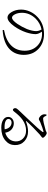

<svg xmlns="http://www.w3.org/2000/svg" viewBox="1120 -1868 760 3040"><g transform="rotate(90 1500.0 -348.0)"><path d="M457 -9.8 454.1 -31.2Q618.2 -61.5 702.1 -147.5Q783.2 -229.5 783.2 -359.4Q783.2 -482.4 704.1 -559.6Q627.9 -633.8 513.7 -633.8Q502.9 -633.8 481.4 -631.8Q520.5 -574.2 520.5 -532.2Q520.5 -467.8 492.2 -380.9Q458 -280.3 394.5 -191.4Q319.3 -86.9 255.9 -86.9Q209 -86.9 170.9 -151.4Q131.8 -216.8 131.8 -301.8Q131.8 -373 163.1 -442.4Q194.3 -511.7 252 -564.5Q359.4 -665 517.6 -665Q660.2 -665 752.9 -578.1Q848.6 -488.3 848.6 -344.7Q848.6 -211.9 764.6 -126Q663.1 -23.4 457 -9.8ZM259.8 -158.2Q299.8 -158.2 358.4 -243.2Q405.3 -312.5 440.4 -395.5Q472.7 -482.4 472.7 -540Q472.7 -580.1 447.3 -626Q346.7 -604.5 275.4 -533.2Q182.6 -438.5 182.6 -316.4Q182.6 -251 207 -204.1Q230.5 -158.2 259.8 -158.2Z M2002 11.7Q1924.8 11.7 1877.9 -18.1Q1831.1 -47.9 1831.1 -97.7Q1831.1 -135.7 1859.9 -161.1Q1888.7 -186.5 1932.6 -186.5Q1985.4 -186.5 2026.4 -153.3Q2070.3 -116.2 2081.1 -50.8Q2146.5 -70.3 2183.6 -116.2Q2216.8 -158.2 2218.8 -215.8Q2220.7 -282.2 2176.8 -329.1Q2128.9 -380.9 2048.8 -380.9Q1958 -380.9 1878.9 -326.2Q1815.4 -282.2 1750 -195.3Q1739.3 -181.6 1732.4 -176.8Q1725.6 -171.9 1715.8 -172.9Q1707 -172.9 1700.2 -183.6Q1691.4 -194.3 1692.4 -210.9Q1693.4 -232.4 1722.7 -261.7Q1768.6 -311.5 1861.3 -408.2Q2041 -596.7 2067.4 -639.6Q2078.1 -659.2 2059.6 -656.2Q2016.6 -646.5 1912.1 -604.5Q1905.3 -601.6 1893.6 -594.7Q1876 -583 1867.2 -583Q1843.8 -583 1819.3 -606.4Q1798.8 -627 1792 -650.4Q1786.1 -671.9 1793 -703.1L1809.6 -704.1L1810.5 -702.1Q1822.3 -676.8 1829.1 -667Q1841.8 -650.4 1856.4 -650.4Q1904.3 -650.4 2047.9 -692.4Q2057.6 -695.3 2067.4 -702.1Q2077.1 -708 2084 -708Q2104.5 -708 2132.8 -685.1Q2161.1 -662.1 2161.1 -643.6Q2161.1 -633.8 2141.1 -621.1Q2121.1 -608.4 2108.4 -595.7Q2075.2 -567.4 2002 -495.1Q1932.6 -425.8 1900.4 -388.7Q1895.5 -384.8 1897.5 -380.9Q1899.4 -377 1904.3 -378.9Q1988.3 -412.1 2060.5 -412.1Q2152.3 -412.1 2214.8 -355.5Q2279.3 -296.9 2277.3 -202.1Q2275.4 -111.3 2203.1 -51.8Q2127 11.7 2002 11.7ZM1990.2 -40Q2003.9 -40 2027.3 -42Q2018.6 -94.7 1988.3 -124Q1959 -151.4 1918.9 -151.4Q1895.5 -151.4 1879.4 -137.7Q1863.3 -124 1863.3 -101.6Q1863.3 -75.2 1893.6 -58.6Q1927.7 -40 1990.2 -40Z"/></g></svg>

Font: Bpmf GenRyu Min R
Style: R
Weight: 400
Foundry: But Ko
Version: Version 1.320